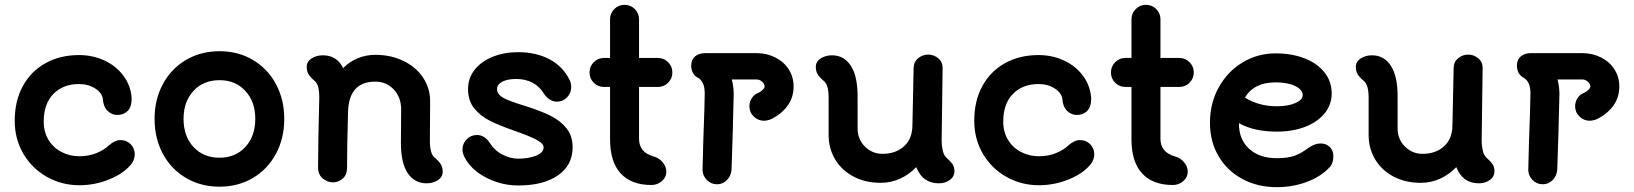

<svg xmlns="http://www.w3.org/2000/svg" viewBox="-20 -744 6765 795"><path d="M41 -244Q41 -326 74.5 -387.5Q108 -449 168.5 -482.5Q229 -516 307 -516Q364 -516 412.5 -493.5Q461 -471 491 -430.5Q521 -390 525 -340V-334Q525 -301 508.5 -284.5Q492 -268 465 -268Q443 -268 425.5 -285Q408 -302 406 -333Q403 -359 374.5 -377.5Q346 -396 307 -396Q241 -396 201 -355Q161 -314 161 -240Q161 -198 180.5 -165.5Q200 -133 234 -115Q268 -97 309 -97Q346 -97 378 -109.5Q410 -122 432 -143Q442 -152 454.5 -158Q467 -164 478 -164Q504 -164 521 -147Q538 -130 538 -104Q538 -95 534 -83.5Q530 -72 524 -65Q493 -26 433 -1.5Q373 23 309 23Q236 23 174.5 -11.5Q113 -46 77 -107Q41 -168 41 -244Z M620 -252Q620 -332 654.5 -396Q689 -460 750.5 -496Q812 -532 889 -532Q966 -532 1027 -496Q1088 -460 1122.5 -396Q1157 -332 1157 -252Q1157 -171 1122.5 -107Q1088 -43 1027 -7Q966 29 889 29Q812 29 750.5 -7Q689 -43 654.5 -107Q620 -171 620 -252ZM1037 -252Q1037 -323 996 -367.5Q955 -412 889 -412Q822 -412 781 -367.5Q740 -323 740 -252Q740 -180 781 -135.5Q822 -91 889 -91Q955 -91 996 -135.5Q1037 -180 1037 -252Z M1813 -33Q1813 -11 1793 2Q1773 15 1746 15Q1697 15 1668.5 -26.5Q1640 -68 1640 -153L1641 -291Q1641 -341 1610.5 -373.5Q1580 -406 1534 -406Q1423 -406 1421 -277V-278Q1417 -138 1417 -50Q1417 -20 1399 -4.5Q1381 11 1359 11Q1336 11 1316.5 -5Q1297 -21 1297 -50Q1297 -146 1302 -339Q1302 -393 1284 -408Q1267 -422 1258.5 -435Q1250 -448 1250 -467Q1250 -489 1270 -502Q1290 -515 1317 -515Q1375 -515 1401 -462Q1426 -488 1460.5 -502.5Q1495 -517 1534 -517Q1598 -517 1650 -492Q1702 -467 1731.5 -423Q1761 -379 1761 -325Q1761 -233 1760 -161Q1760 -108 1779 -92Q1796 -78 1804.5 -65Q1813 -52 1813 -33Z M1903 -94Q1895 -110 1895 -125Q1895 -150 1912.5 -167.5Q1930 -185 1955 -185Q1970 -185 1983 -177.5Q1996 -170 2006 -155Q2028 -120 2061 -103.5Q2094 -87 2126 -87Q2169 -87 2200 -99.5Q2231 -112 2231 -134Q2231 -149 2203 -164.5Q2175 -180 2106 -204Q2046 -225 2007.5 -244.5Q1969 -264 1943.5 -295.5Q1918 -327 1918 -375Q1918 -421 1945.5 -455.5Q1973 -490 2020.5 -509Q2068 -528 2125 -528Q2200 -528 2255.5 -498.5Q2311 -469 2339 -412Q2345 -401 2345 -383Q2345 -359 2328 -341Q2311 -323 2286 -323Q2270 -323 2255.5 -332.5Q2241 -342 2231 -358Q2214 -386 2185 -401.5Q2156 -417 2117 -417Q2081 -417 2059.5 -405.5Q2038 -394 2038 -375Q2038 -355 2060.5 -341Q2083 -327 2152 -306Q2217 -286 2259 -265Q2301 -244 2326 -212.5Q2351 -181 2351 -134Q2351 -60 2290.5 -18Q2230 24 2126 24Q2056 24 1993 -8.5Q1930 -41 1903 -94Z M2626 -384V-169Q2626 -113 2687 -96Q2709 -90 2724 -72Q2739 -54 2739 -33Q2739 -10 2720.5 6Q2702 22 2677 22Q2594 22 2550 -26Q2506 -74 2506 -167V-384H2481Q2456 -384 2438.5 -401.5Q2421 -419 2421 -444Q2421 -469 2438.5 -486.5Q2456 -504 2481 -504H2506V-664Q2506 -689 2523.5 -706.5Q2541 -724 2566 -724Q2591 -724 2608.5 -706.5Q2626 -689 2626 -664V-504H2704Q2729 -504 2746.5 -486.5Q2764 -469 2764 -444Q2764 -419 2746.5 -401.5Q2729 -384 2704 -384Z M3266 -386Q3266 -339 3239 -303.5Q3212 -268 3167 -248Q3151 -244 3144 -244Q3119 -244 3101 -261.5Q3083 -279 3083 -304Q3083 -323 3093.5 -338.5Q3104 -354 3121 -360Q3130 -364 3138 -372Q3146 -380 3146 -386Q3146 -397 3135.5 -406Q3125 -415 3113 -415H3010Q3018 -385 3018 -354Q3017 -295 3014 -195Q3011 -95 3009 -41Q3007 -16 2990 1.5Q2973 19 2949 19Q2924 19 2906.5 1Q2889 -17 2889 -41L2892 -159Q2898 -317 2898 -358Q2898 -406 2870 -422Q2855 -430 2848.5 -443.5Q2842 -457 2842 -472Q2842 -497 2858 -510.5Q2874 -524 2900 -524H3113Q3155 -524 3190.5 -506Q3226 -488 3246 -456.5Q3266 -425 3266 -386Z M3932 -35Q3932 -13 3913 1Q3894 15 3867 15Q3800 15 3774 -52Q3744 -21 3706.5 -4Q3669 13 3627 13Q3563 13 3514 -13Q3465 -39 3438 -84Q3411 -129 3411 -186V-339Q3411 -392 3392 -408Q3375 -422 3366.5 -435Q3358 -448 3358 -467Q3358 -489 3378 -502Q3398 -515 3425 -515Q3475 -515 3503.5 -471Q3532 -427 3531 -338V-212Q3531 -167 3561.5 -137Q3592 -107 3634 -107Q3689 -107 3723.5 -138.5Q3758 -170 3758 -226Q3762 -442 3763 -464Q3764 -489 3782.5 -503.5Q3801 -518 3823 -518Q3846 -518 3864.5 -503Q3883 -488 3883 -463L3879 -161Q3879 -141 3883.5 -121Q3888 -101 3899 -91Q3915 -77 3923.5 -65Q3932 -53 3932 -35Z M4014 -244Q4014 -326 4047.5 -387.5Q4081 -449 4141.5 -482.5Q4202 -516 4280 -516Q4337 -516 4385.5 -493.5Q4434 -471 4464 -430.5Q4494 -390 4498 -340V-334Q4498 -301 4481.5 -284.5Q4465 -268 4438 -268Q4416 -268 4398.5 -285Q4381 -302 4379 -333Q4376 -359 4347.5 -377.5Q4319 -396 4280 -396Q4214 -396 4174 -355Q4134 -314 4134 -240Q4134 -198 4153.5 -165.5Q4173 -133 4207 -115Q4241 -97 4282 -97Q4319 -97 4351 -109.5Q4383 -122 4405 -143Q4415 -152 4427.5 -158Q4440 -164 4451 -164Q4477 -164 4494 -147Q4511 -130 4511 -104Q4511 -95 4507 -83.5Q4503 -72 4497 -65Q4466 -26 4406 -1.5Q4346 23 4282 23Q4209 23 4147.5 -11.5Q4086 -46 4050 -107Q4014 -168 4014 -244Z M4785 -384V-169Q4785 -113 4846 -96Q4868 -90 4883 -72Q4898 -54 4898 -33Q4898 -10 4879.5 6Q4861 22 4836 22Q4753 22 4709 -26Q4665 -74 4665 -167V-384H4640Q4615 -384 4597.5 -401.5Q4580 -419 4580 -444Q4580 -469 4597.5 -486.5Q4615 -504 4640 -504H4665V-664Q4665 -689 4682.5 -706.5Q4700 -724 4725 -724Q4750 -724 4767.5 -706.5Q4785 -689 4785 -664V-504H4863Q4888 -504 4905.5 -486.5Q4923 -469 4923 -444Q4923 -419 4905.5 -401.5Q4888 -384 4863 -384Z M5501 -98Q5501 -68 5486 -52Q5450 -13 5391.5 9Q5333 31 5267 31Q5187 31 5124 -3Q5061 -37 5025.5 -97.5Q4990 -158 4990 -236Q4990 -317 5026.5 -382.5Q5063 -448 5125 -485.5Q5187 -523 5262 -523Q5329 -523 5381.5 -502.5Q5434 -482 5464 -444.5Q5494 -407 5494 -357Q5494 -311 5465 -275Q5436 -239 5384.5 -219Q5333 -199 5267 -199Q5172 -199 5110 -234V-232Q5110 -166 5152.5 -127.5Q5195 -89 5267 -89Q5312 -89 5340 -99Q5368 -109 5397 -131Q5423 -150 5448 -150Q5472 -150 5486.5 -135Q5501 -120 5501 -98ZM5135 -340Q5192 -304 5267 -304Q5314 -304 5344 -317.5Q5374 -331 5374 -350Q5374 -373 5342.5 -388Q5311 -403 5262 -403Q5172 -403 5135 -340Z M6168 -35Q6168 -13 6149 1Q6130 15 6103 15Q6036 15 6010 -52Q5980 -21 5942.5 -4Q5905 13 5863 13Q5799 13 5750 -13Q5701 -39 5674 -84Q5647 -129 5647 -186V-339Q5647 -392 5628 -408Q5611 -422 5602.5 -435Q5594 -448 5594 -467Q5594 -489 5614 -502Q5634 -515 5661 -515Q5711 -515 5739.5 -471Q5768 -427 5767 -338V-212Q5767 -167 5797.5 -137Q5828 -107 5870 -107Q5925 -107 5959.5 -138.5Q5994 -170 5994 -226Q5998 -442 5999 -464Q6000 -489 6018.5 -503.5Q6037 -518 6059 -518Q6082 -518 6100.5 -503Q6119 -488 6119 -463L6115 -161Q6115 -141 6119.5 -121Q6124 -101 6135 -91Q6151 -77 6159.5 -65Q6168 -53 6168 -35Z M6685 -386Q6685 -339 6658 -303.5Q6631 -268 6586 -248Q6570 -244 6563 -244Q6538 -244 6520 -261.5Q6502 -279 6502 -304Q6502 -323 6512.5 -338.5Q6523 -354 6540 -360Q6549 -364 6557 -372Q6565 -380 6565 -386Q6565 -397 6554.5 -406Q6544 -415 6532 -415H6429Q6437 -385 6437 -354Q6436 -295 6433 -195Q6430 -95 6428 -41Q6426 -16 6409 1.5Q6392 19 6368 19Q6343 19 6325.5 1Q6308 -17 6308 -41L6311 -159Q6317 -317 6317 -358Q6317 -406 6289 -422Q6274 -430 6267.5 -443.5Q6261 -457 6261 -472Q6261 -497 6277 -510.5Q6293 -524 6319 -524H6532Q6574 -524 6609.5 -506Q6645 -488 6665 -456.5Q6685 -425 6685 -386Z"/></svg>

Font: Tsukimi Rounded
Style: Bold
Weight: 700
Designer: Takashi Funayama
Foundry: Takashi Funayama
Version: Version 1.032; ttfautohint (v1.8.3)